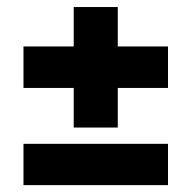

<svg xmlns="http://www.w3.org/2000/svg" viewBox="-20 -578 558 560"><path d="M48.5 -38V-158.5H470V-38ZM323.5 -206H195V-557.5H323.5ZM48.5 -321.5V-442.5H470V-321.5Z"/></svg>

Font: Anek Gurmukhi
Style: Bold
Weight: 700
Designer: Sarang Kulkarni (Gurmukhi), Yesha Goshar (Latin)
Foundry: Ek Type
Version: Version 1.003